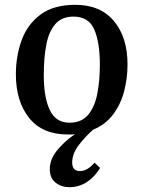

<svg xmlns="http://www.w3.org/2000/svg" viewBox="-20 -545 596 798"><path d="M268 233Q235 233 211 214Q187 195 187 158Q187 118 216.5 81Q246 44 292 12Q284 14 277 14Q270 14 262 14Q156 14 101 -55Q46 -124 46 -236Q46 -312 70 -378Q94 -444 148.5 -484.5Q203 -525 293 -525Q397 -525 453.5 -457.5Q510 -390 510 -277Q510 -218 495.5 -164Q481 -110 449.5 -68.5Q418 -27 367 -6Q334 23 307 58.5Q280 94 280 131Q280 166 313 166Q343 166 373 131L396 153Q373 191 340.5 212Q308 233 268 233ZM269 -35Q319 -35 346.5 -68Q374 -101 384.5 -156Q395 -211 395 -277Q395 -368 372 -422Q349 -476 285 -476Q237 -476 210 -445Q183 -414 172.5 -359.5Q162 -305 162 -233Q162 -140 187 -87.5Q212 -35 269 -35Z"/></svg>

Font: Literata 36pt Medium
Style: Italic
Weight: 500
Italic angle: -2°
Designer: Latin by Veronika Burian and Jose Scaglione. Greek by Irene Vlachou. Cyrillic by Vera Evstafieva
Foundry: TypeTogether
Version: Version 3.002